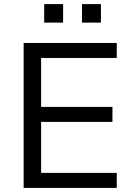

<svg xmlns="http://www.w3.org/2000/svg" viewBox="-20 -914 650 934"><path d="M95 0V-705H548V-632H180V-394H527V-321H180V-73H548V0ZM379 -804V-894H471V-804ZM195 -804V-894H287V-804Z"/></svg>

Font: Nunito Sans 10pt
Style: Regular
Weight: 400
Designer: Vernon Adams
Foundry: Vernon Adams
Version: Version 3.101;gftools[0.9.27]